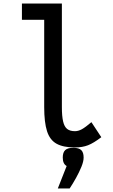

<svg xmlns="http://www.w3.org/2000/svg" viewBox="-20 -820 640 1086"><path d="M404 14Q338 14 300 -7Q262 -28 246 -78Q230 -128 230 -214V-708H104V-800H330V-214Q330 -163 337 -133Q344 -103 360 -90.5Q376 -78 404 -78Q423 -78 443 -89Q463 -100 497 -129L553 -44Q510 -11 478 1.5Q446 14 404 14ZM307 246 357 119Q335 107 335 71Q335 42 349 29Q363 16 394 16Q426 16 439.5 29Q453 42 453 71Q453 93 440.5 123.5Q428 154 410 186.5Q392 219 374 246Z"/></svg>

Font: Victor Mono
Style: Bold
Weight: 700
Monospace: yes
Designer: Rune Bjørnerås
Version: Version 1.561;gftools[0.9.30]